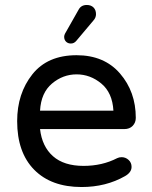

<svg xmlns="http://www.w3.org/2000/svg" viewBox="-20 -742 610 772"><path d="M141 -297H436Q432 -369 387.5 -406Q343 -443 288 -443Q233 -443 189 -406Q145 -369 141 -297ZM469 -110Q485 -110 497 -99Q509 -88 509 -71Q509 -49 483 -34Q406 10 308 10Q186 10 117.5 -59.5Q49 -129 49 -255Q49 -366 110 -443Q171 -520 288 -520Q399 -520 462.5 -446.5Q526 -373 526 -268Q526 -249 513.5 -236Q501 -223 480 -223H141Q149 -153 193 -114Q237 -75 316 -75Q391 -75 451 -106Q459 -110 469 -110ZM329 -722Q346 -722 356 -712Q366 -702 366 -685Q366 -671 356 -660L287 -578Q278 -567 265 -567Q253 -567 245.5 -574.5Q238 -582 238 -594Q238 -602 245 -613L296 -703Q306 -722 329 -722Z"/></svg>

Font: VarelaRound
Style: Regular
Weight: 400
Designer: Joe Prince, Avraham Cornfeld
Foundry: Joe Prince, Avraham Cornfeld
Version: Version 2.000;PS 002.000;hotconv 1.0.88;makeotf.lib2.5.64775